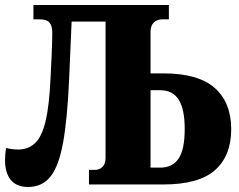

<svg xmlns="http://www.w3.org/2000/svg" viewBox="-20 -734 953 764"><path d="M92 10Q46 10 23 -18Q0 -46 0 -97Q0 -108 1 -120Q2 -132 4 -145Q30 -139 52 -139Q92 -139 119 -164Q146 -189 161 -250.5Q176 -312 181 -422Q184 -478 185.5 -513.5Q187 -549 187.5 -569.5Q188 -590 188 -604Q188 -631 177 -644Q166 -657 139 -657H113V-714H652V-657H625Q605 -657 592 -644.5Q579 -632 579 -606V-442H630Q769 -442 834.5 -384Q900 -326 900 -220Q900 -114 835.5 -57Q771 0 630 0H334V-58H357Q376 -58 388 -70Q400 -82 400 -106V-648H265L255 -417Q248 -260 231 -166.5Q214 -73 181 -31.5Q148 10 92 10ZM579 -67H618Q667 -67 691 -103.5Q715 -140 715 -220Q715 -300 691 -337.5Q667 -375 618 -375H579Z"/></svg>

Font: Noto Serif Condensed Black
Style: Regular
Weight: 900
Width: 3
Designer: Monotype Design Team
Foundry: Monotype Imaging Inc.
Version: Version 2.015; ttfautohint (v1.8.4.7-5d5b)